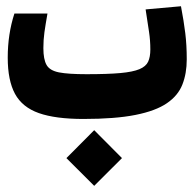

<svg xmlns="http://www.w3.org/2000/svg" viewBox="-20 -378 626 618"><path d="M248.5 4.9Q158.7 4.9 105.2 -13.9Q51.8 -32.7 28.3 -75.9Q4.9 -119.1 4.9 -192.4Q4.9 -268.6 26.4 -334.5H132.8Q126.5 -298.8 123 -274.2Q119.6 -249.5 119.6 -223.1Q119.6 -187 129.9 -168.9Q140.1 -150.9 169.9 -145Q199.7 -139.2 258.3 -139.2Q326.2 -139.2 366.9 -142.8Q407.7 -146.5 428.7 -155.3Q449.7 -164.1 456.8 -179.4Q463.9 -194.8 463.9 -218.8Q463.9 -247.6 459.7 -275.4Q455.6 -303.2 448.7 -347.7L562.5 -357.9Q571.8 -309.1 576.4 -271Q581.1 -232.9 581.1 -187Q581.1 -141.6 567.1 -106Q553.2 -70.3 517.1 -45.7Q481 -21 416 -8.1Q351.1 4.9 248.5 4.9ZM283.2 220.2 193.8 130.9 283.2 41 372.6 130.9Z"/></svg>

Font: Cascadia Code PL
Style: Bold
Weight: 700
Monospace: yes
Designer: Aaron Bell
Foundry: Saja Typeworks
Version: Version 2404.023; ttfautohint (v1.8.4)